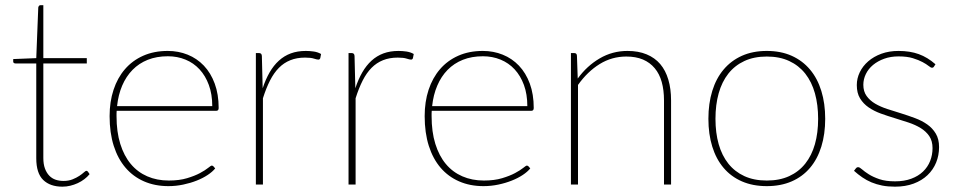

<svg xmlns="http://www.w3.org/2000/svg" viewBox="-20 -692 3594 720"><path d="M214 8Q168 8 142 -17.2Q116 -42.5 116 -98.5V-454H39Q29.5 -454 29.5 -461.5V-470.5L116 -474L123.5 -664Q124 -667 126 -669.8Q128 -672.5 131.5 -672.5H142.5V-474H305.5V-454H142.5V-99.5Q142.5 -76.5 148.5 -60.2Q154.5 -44 164.5 -33.5Q174.5 -23 188.2 -18.2Q202 -13.5 218 -13.5Q237.5 -13.5 252.2 -19.5Q267 -25.5 277.5 -32.5Q288 -39.5 294.5 -45.5Q301 -51.5 304 -51.5Q306.5 -51.5 309.5 -48.5L316 -39Q307.5 -28.5 296.2 -20Q285 -11.5 271.5 -5.2Q258 1 243.5 4.5Q229 8 214 8Z M776 -294Q776 -338.5 763.2 -373.2Q750.5 -408 728.2 -432Q706 -456 675.5 -468.5Q645 -481 609.5 -481Q567.5 -481 534.2 -467.8Q501 -454.5 477 -430Q453 -405.5 438.2 -371Q423.5 -336.5 419 -294ZM787 -60.5Q777 -48 759 -36Q741 -24 717.8 -14.8Q694.5 -5.5 667.2 0.2Q640 6 611.5 6Q561 6 520.2 -11.8Q479.5 -29.5 450.8 -63Q422 -96.5 406.5 -145.2Q391 -194 391 -256.5Q391 -310.5 405.8 -355.2Q420.5 -400 448.5 -432.5Q476.5 -465 517 -483Q557.5 -501 609 -501Q649 -501 683.8 -487Q718.5 -473 744.5 -445.8Q770.5 -418.5 785.2 -378.5Q800 -338.5 800 -287Q800 -276.5 791 -276.5H417.5Q417 -271.5 417 -266.8Q417 -262 417 -256.5Q417 -197.5 431 -152.5Q445 -107.5 470.5 -77Q496 -46.5 532.2 -30.8Q568.5 -15 613 -15Q652.5 -15 681.5 -23.8Q710.5 -32.5 730 -43Q749.5 -53.5 760.2 -62.2Q771 -71 774 -71Q778 -71 780.5 -68Z M965 -361Q976 -394.5 991 -420.5Q1006 -446.5 1025.8 -464.5Q1045.5 -482.5 1070.5 -491.8Q1095.5 -501 1127 -501Q1141.5 -501 1156.8 -498.8Q1172 -496.5 1184 -489.5L1181 -474Q1179 -468.5 1174 -468.5Q1168.5 -468.5 1157.2 -472.2Q1146 -476 1124 -476Q1093 -476 1068.8 -466.2Q1044.5 -456.5 1025.8 -437.5Q1007 -418.5 992.5 -390Q978 -361.5 966 -323.5V0H939.5V-493H951.5Q961.5 -493 962 -482Z M1312.5 -361Q1323.5 -394.5 1338.5 -420.5Q1353.5 -446.5 1373.2 -464.5Q1393 -482.5 1418 -491.8Q1443 -501 1474.5 -501Q1489 -501 1504.2 -498.8Q1519.5 -496.5 1531.5 -489.5L1528.5 -474Q1526.5 -468.5 1521.5 -468.5Q1516 -468.5 1504.8 -472.2Q1493.5 -476 1471.5 -476Q1440.5 -476 1416.2 -466.2Q1392 -456.5 1373.2 -437.5Q1354.5 -418.5 1340 -390Q1325.5 -361.5 1313.5 -323.5V0H1287V-493H1299Q1309 -493 1309.5 -482Z M1957.5 -294Q1957.5 -338.5 1944.8 -373.2Q1932 -408 1909.8 -432Q1887.5 -456 1857 -468.5Q1826.5 -481 1791 -481Q1749 -481 1715.8 -467.8Q1682.5 -454.5 1658.5 -430Q1634.5 -405.5 1619.8 -371Q1605 -336.5 1600.5 -294ZM1968.5 -60.5Q1958.5 -48 1940.5 -36Q1922.5 -24 1899.2 -14.8Q1876 -5.5 1848.8 0.2Q1821.5 6 1793 6Q1742.5 6 1701.8 -11.8Q1661 -29.5 1632.2 -63Q1603.5 -96.5 1588 -145.2Q1572.5 -194 1572.5 -256.5Q1572.5 -310.5 1587.2 -355.2Q1602 -400 1630 -432.5Q1658 -465 1698.5 -483Q1739 -501 1790.5 -501Q1830.5 -501 1865.2 -487Q1900 -473 1926 -445.8Q1952 -418.5 1966.8 -378.5Q1981.5 -338.5 1981.5 -287Q1981.5 -276.5 1972.5 -276.5H1599Q1598.5 -271.5 1598.5 -266.8Q1598.5 -262 1598.5 -256.5Q1598.5 -197.5 1612.5 -152.5Q1626.5 -107.5 1652 -77Q1677.5 -46.5 1713.8 -30.8Q1750 -15 1794.5 -15Q1834 -15 1863 -23.8Q1892 -32.5 1911.5 -43Q1931 -53.5 1941.8 -62.2Q1952.5 -71 1955.5 -71Q1959.5 -71 1962 -68Z M2146.5 -397.5Q2181 -445 2228.8 -473Q2276.5 -501 2333 -501Q2374 -501 2404.8 -488.2Q2435.5 -475.5 2455.8 -451.8Q2476 -428 2486.2 -393.5Q2496.5 -359 2496.5 -315.5V0H2470V-315.5Q2470 -354 2461.5 -384.5Q2453 -415 2435.2 -436.2Q2417.5 -457.5 2391 -468.8Q2364.5 -480 2328.5 -480Q2274.5 -480 2228.8 -451.8Q2183 -423.5 2147.5 -373.5V0H2121V-493H2133.5Q2143 -493 2143.5 -483Z M2855.5 -501Q2908 -501 2948.8 -482.8Q2989.5 -464.5 3017.5 -431.2Q3045.5 -398 3060 -351Q3074.5 -304 3074.5 -246.5Q3074.5 -189 3060 -142.2Q3045.5 -95.5 3017.5 -62.5Q2989.5 -29.5 2948.8 -11.8Q2908 6 2855.5 6Q2803 6 2762.2 -11.8Q2721.5 -29.5 2693.5 -62.5Q2665.5 -95.5 2651 -142.2Q2636.5 -189 2636.5 -246.5Q2636.5 -304 2651 -351Q2665.5 -398 2693.5 -431.2Q2721.5 -464.5 2762.2 -482.8Q2803 -501 2855.5 -501ZM2855.5 -15Q2903.5 -15 2939.5 -31.5Q2975.5 -48 2999.8 -78.5Q3024 -109 3036 -151.5Q3048 -194 3048 -246.5Q3048 -299 3036 -342Q3024 -385 2999.8 -415.8Q2975.5 -446.5 2939.5 -463.2Q2903.5 -480 2855.5 -480Q2807.5 -480 2771.5 -463.2Q2735.5 -446.5 2711.2 -415.8Q2687 -385 2675 -342Q2663 -299 2663 -246.5Q2663 -194 2675 -151.5Q2687 -109 2711.2 -78.5Q2735.5 -48 2771.5 -31.5Q2807.5 -15 2855.5 -15Z M3482.5 -442.5Q3480 -438 3475 -438Q3470.5 -438 3462.2 -444.8Q3454 -451.5 3439.5 -459.2Q3425 -467 3403.2 -473.8Q3381.5 -480.5 3349.5 -480.5Q3320 -480.5 3295.8 -471.8Q3271.5 -463 3254 -448.5Q3236.5 -434 3227 -414.5Q3217.5 -395 3217.5 -374Q3217.5 -349 3229.8 -332Q3242 -315 3262 -303.2Q3282 -291.5 3307.5 -283.2Q3333 -275 3359.5 -266.8Q3386 -258.5 3411.5 -249Q3437 -239.5 3457 -225.5Q3477 -211.5 3489.2 -191Q3501.5 -170.5 3501.5 -140.5Q3501.5 -109.5 3490.5 -82.5Q3479.5 -55.5 3458.2 -35.2Q3437 -15 3406.2 -3.5Q3375.5 8 3336 8Q3309.5 8 3288 3.8Q3266.5 -0.5 3248 -8.2Q3229.5 -16 3213.5 -27Q3197.5 -38 3182.5 -51.5L3189 -60Q3191 -62.5 3192.8 -63.8Q3194.5 -65 3198.5 -65Q3203.5 -65 3212.8 -56.8Q3222 -48.5 3237.8 -38.5Q3253.5 -28.5 3277.5 -20.2Q3301.5 -12 3336.5 -12Q3371 -12 3397.2 -21.8Q3423.5 -31.5 3441.2 -48.5Q3459 -65.5 3468 -88.2Q3477 -111 3477 -136.5Q3477 -163.5 3464.8 -181.5Q3452.5 -199.5 3432.5 -211.8Q3412.5 -224 3387 -232.5Q3361.5 -241 3335 -249Q3308.5 -257 3283 -266.2Q3257.5 -275.5 3237.5 -289.2Q3217.5 -303 3205.2 -323Q3193 -343 3193 -373Q3193 -398 3204.2 -421.2Q3215.5 -444.5 3236 -462.2Q3256.5 -480 3285.2 -490.5Q3314 -501 3349.5 -501Q3392.5 -501 3425.5 -489Q3458.5 -477 3488 -451Z"/></svg>

Font: Lato ExtraLight
Style: Regular
Weight: 275
Designer: Lukasz Dziedzic with Adam Twardoch and Botio Nikoltchev
Foundry: tyPoland Lukasz Dziedzic
Version: Version 2.015; 2015-08-06; http://www.latofonts.com/